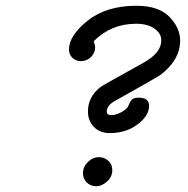

<svg xmlns="http://www.w3.org/2000/svg" viewBox="-20 -642 648 662"><path d="M217.8 -471.2Q217.8 -519 282 -570.6Q346.2 -622.1 450.2 -622.1Q527.3 -622.1 564.2 -584Q601.1 -545.9 601.1 -502Q601.1 -435.1 532.2 -382.8Q517.1 -373 377.9 -294.9Q348.1 -278.8 348.1 -257.8Q348.1 -244.6 363.8 -245.1Q377.9 -245.1 395.5 -253.7Q413.1 -262.2 420.9 -273.9Q421.9 -274.9 426.5 -285.9Q431.2 -296.9 438 -301Q444.8 -305.2 459 -305.2Q494.1 -305.2 494.1 -277.8Q494.1 -242.7 454.1 -212.9Q414.1 -183.1 358.9 -183.1Q323.7 -183.1 303.5 -204.6Q283.2 -226.1 283.2 -257.8Q283.2 -307.6 326.2 -341.8Q332 -346.7 473.1 -424.8Q536.1 -459 536.1 -502.9Q536.1 -526.9 512.5 -543.5Q488.8 -560.1 449.2 -560.1Q363.3 -560.1 303.2 -500Q308.1 -484.9 308.1 -479Q308.1 -460 293.9 -445.6Q279.8 -431.2 258.8 -431.2Q241.7 -431.2 229.7 -442.6Q217.8 -454.1 217.8 -471.2ZM266.1 -44.9Q266.1 -66.9 283 -83.5Q299.8 -100.1 320.8 -100.1Q339.8 -100.1 353.5 -87.6Q367.2 -75.2 367.2 -55.2Q367.2 -33.2 349.6 -16.6Q332 0 311 0Q292 0 279.1 -12.9Q266.1 -25.9 266.1 -44.9Z"/></svg>

Font: CMU Typewriter Text Variable Width
Style: Italic
Weight: 500
Italic angle: -14.04°
Version: Version 0.7.0